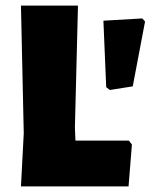

<svg xmlns="http://www.w3.org/2000/svg" viewBox="-20 -667 559 687"><path d="M441 -164 452 -150 440 0H55L65 -190L55 -647H259L248 -210L250 -164ZM499 -590 455 -358 373 -345 360 -355 350 -593 489 -601Z"/></svg>

Font: Luna Sans Black
Style: Regular
Weight: 900
Designer: Juan Pablo del Peral
Foundry: Huerta Tipografica
Version: Version 2.001; ttfautohint (v1.5)